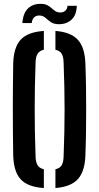

<svg xmlns="http://www.w3.org/2000/svg" viewBox="-20 -968 514 996"><path d="M207.5 7.5Q124 2 87.2 -38Q50.5 -78 48.5 -163.5Q47.5 -229.5 47 -287.8Q46.5 -346 46.5 -401.5Q46.5 -457 47 -514.8Q47.5 -572.5 48.5 -637Q50.5 -722 87.2 -762Q124 -802 207.5 -807.5V-710Q185 -705 175 -689Q165 -673 164.5 -642.5Q162 -577.5 161 -518.2Q160 -459 160 -401.8Q160 -344.5 161 -284.8Q162 -225 164.5 -158Q165 -127 175 -111Q185 -95 207.5 -90ZM267.5 7.5V-90Q290.5 -95 300 -111Q309.5 -127 310 -158Q312.5 -224 313.8 -283.5Q315 -343 315 -400.2Q315 -457.5 313.8 -517Q312.5 -576.5 310 -642.5Q309.5 -673 300 -689Q290.5 -705 267.5 -710V-807.5Q348 -801.5 384.2 -761.2Q420.5 -721 423 -637Q425.5 -572 426.2 -514.2Q427 -456.5 427 -400.8Q427 -345 426.2 -287Q425.5 -229 423 -163.5Q420.5 -79 384.2 -39Q348 1 267.5 7.5ZM330 -938H378.5Q376.5 -888 349.8 -864.8Q323 -841.5 283 -842.5Q258.5 -843 243.5 -853.5Q228.5 -864 216.5 -875Q204.5 -886 187.5 -887.5Q170 -889 158.5 -879.2Q147 -869.5 144.5 -848.5H96Q100 -901.5 126.5 -925.5Q153 -949.5 194.5 -948Q213 -947.5 225.5 -941Q238 -934.5 247.2 -926Q256.5 -917.5 266 -911Q275.5 -904.5 288 -903.5Q307.5 -902 318.5 -912Q329.5 -922 330 -938Z"/></svg>

Font: Big Shoulders Stencil Text Thin
Style: Bold
Weight: 700
Version: Version 2.001